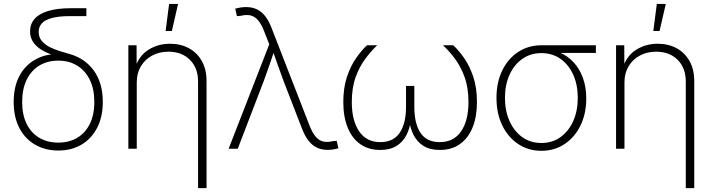

<svg xmlns="http://www.w3.org/2000/svg" viewBox="-20 -770 3695 994"><path d="M281.7 9.3Q213.9 9.3 161.4 -21.2Q108.9 -51.8 79.8 -108.2Q50.8 -164.6 50.8 -242.2Q50.8 -319.8 79.8 -375.5Q108.9 -431.2 161.4 -460.9Q213.9 -490.7 281.7 -490.7L317.4 -467.8Q277.3 -477.1 243.9 -489Q210.4 -501 186.5 -517.6Q162.6 -534.2 149.2 -556.4Q135.7 -578.6 135.7 -607.9Q135.7 -645.5 158.9 -672.1Q182.1 -698.7 229.2 -713.1Q276.4 -727.5 347.7 -727.5H427.2V-686.5H341.3Q285.2 -686.5 249.3 -677Q213.4 -667.5 196.8 -649.2Q180.2 -630.9 180.2 -605.5Q180.2 -576.7 197 -557.1Q213.9 -537.6 240.2 -524.9Q266.6 -512.2 294.9 -503.7Q323.2 -495.1 345.7 -488.8Q381.8 -478 412.4 -457Q442.9 -436 465.3 -405.3Q487.8 -374.5 500 -333.7Q512.2 -293 512.2 -242.7Q512.2 -165 482.9 -108.4Q453.6 -51.8 401.9 -21.2Q350.1 9.3 281.7 9.3ZM281.7 -31.7Q337.4 -31.7 379.4 -56.4Q421.4 -81.1 444.8 -128.2Q468.3 -175.3 468.3 -242.2Q468.3 -309.1 444.8 -356.9Q421.4 -404.8 379.4 -430.4Q337.4 -456.1 281.7 -456.1Q226.1 -456.1 183.8 -430.7Q141.6 -405.3 118.2 -357.2Q94.7 -309.1 94.7 -242.2Q94.7 -175.3 118.2 -128.2Q141.6 -81.1 183.8 -56.4Q226.1 -31.7 281.7 -31.7Z M688 -343.8V0H644.5V-535.6H687L687.5 -414.6H678.2Q698.2 -480.5 748 -512Q797.9 -543.5 859.9 -543.5Q915.5 -543.5 958 -520.3Q1000.5 -497.1 1024.9 -453.9Q1049.3 -410.6 1049.3 -350.1V204.1H1005.4V-347.7Q1005.4 -418.5 963.1 -460.4Q920.9 -502.4 852.5 -502.4Q805.7 -502.4 768.6 -482.9Q731.4 -463.4 709.7 -427.5Q688 -391.6 688 -343.8ZM837.4 -609.4 855.5 -749.5H901.9L869.6 -609.4Z M1163.6 0 1374 -540.5 1347.2 -608.9Q1333 -645.5 1315.9 -665.3Q1298.8 -685.1 1276.9 -690.2Q1254.9 -695.3 1226.1 -688L1206.5 -686.5L1197.8 -725.1Q1211.4 -729 1225.3 -731.2Q1239.3 -733.4 1254.4 -733.4Q1285.2 -733.4 1309.6 -721.9Q1334 -710.4 1352.8 -686.5Q1371.6 -662.6 1386.2 -624.5L1583 -118.7Q1597.2 -82.5 1614.3 -62.5Q1631.3 -42.5 1653.3 -37.4Q1675.3 -32.2 1704.1 -39.6L1723.1 -41L1731.9 -2.4Q1718.8 1.5 1704.8 3.7Q1690.9 5.9 1675.8 5.9Q1645 5.9 1620.8 -5.6Q1596.7 -17.1 1577.6 -41Q1558.6 -64.9 1543.9 -103L1447.3 -352.5Q1431.6 -394 1417.7 -434.6Q1403.8 -475.1 1389.2 -515.6H1402.8Q1389.2 -475.6 1375.5 -434.8Q1361.8 -394 1346.2 -352.5L1210.9 0Z M1948.2 6.3Q1887.7 6.3 1845 -23.9Q1802.2 -54.2 1779.8 -109.9Q1757.3 -165.5 1757.3 -241.7Q1757.3 -314.9 1775.9 -371.1Q1794.4 -427.2 1822.8 -468Q1851.1 -508.8 1879.9 -535.6H1932.6Q1902.3 -506.8 1872.1 -466.8Q1841.8 -426.8 1821.5 -371.6Q1801.3 -316.4 1801.3 -241.2Q1801.3 -146.5 1839.1 -90.3Q1877 -34.2 1948.7 -34.2Q2016.6 -34.2 2049.3 -82.5Q2082 -130.9 2082 -216.8V-325.2H2125V-216.8Q2125 -130.9 2156.7 -82.5Q2188.5 -34.2 2256.3 -34.2Q2329.6 -34.2 2367.4 -90.3Q2405.3 -146.5 2405.3 -241.2Q2405.3 -316.9 2384.8 -372.3Q2364.3 -427.7 2334 -467.8Q2303.7 -507.8 2273.4 -535.6H2326.2Q2355.5 -509.3 2383.5 -468.5Q2411.6 -427.7 2430.4 -371.6Q2449.2 -315.4 2449.2 -241.7Q2449.2 -165.5 2426.5 -109.9Q2403.8 -54.2 2360.8 -23.9Q2317.9 6.3 2257.3 6.3Q2205.6 6.3 2172.4 -14.6Q2139.2 -35.6 2121.6 -70.3Q2104 -105 2098.6 -145H2106.4Q2101.6 -104.5 2083.7 -69.8Q2065.9 -35.2 2032.7 -14.4Q1999.5 6.3 1948.2 6.3Z M2782.7 10.7Q2715.3 10.7 2662.6 -24.4Q2609.9 -59.6 2580.1 -121.3Q2550.3 -183.1 2550.3 -263.2Q2550.3 -343.8 2580.1 -405Q2609.9 -466.3 2662.6 -501Q2715.3 -535.6 2782.7 -535.6H3064.9V-496.1H2846.7L2782.7 -495.1Q2726.6 -495.1 2684.1 -465.1Q2641.6 -435.1 2617.9 -382.8Q2594.2 -330.6 2594.2 -263.2Q2594.2 -196.3 2617.9 -143.3Q2641.6 -90.3 2683.8 -60.1Q2726.1 -29.8 2782.7 -29.8Q2839.8 -29.8 2882.1 -60.3Q2924.3 -90.8 2947.8 -143.6Q2971.2 -196.3 2971.2 -263.2Q2971.2 -330.6 2947.8 -382.8Q2924.3 -435.1 2881.8 -465.1Q2839.4 -495.1 2782.7 -495.1V-517.1Q2833 -517.1 2875.5 -499.3Q2918 -481.4 2949.2 -447.8Q2980.5 -414.1 2997.8 -366.7Q3015.1 -319.3 3015.1 -260.3Q3015.1 -181.6 2985.4 -120.6Q2955.6 -59.6 2903.3 -24.4Q2851.1 10.7 2782.7 10.7Z M3212.9 -343.8V0H3169.4V-535.6H3211.9L3212.4 -414.6H3203.1Q3223.1 -480.5 3272.9 -512Q3322.8 -543.5 3384.8 -543.5Q3440.4 -543.5 3482.9 -520.3Q3525.4 -497.1 3549.8 -453.9Q3574.2 -410.6 3574.2 -350.1V204.1H3530.3V-347.7Q3530.3 -418.5 3488 -460.4Q3445.8 -502.4 3377.4 -502.4Q3330.6 -502.4 3293.5 -482.9Q3256.3 -463.4 3234.6 -427.5Q3212.9 -391.6 3212.9 -343.8ZM3362.3 -609.4 3380.4 -749.5H3426.8L3394.5 -609.4Z"/></svg>

Font: Inter 20pt ExtraLight
Style: Regular
Weight: 250
Version: Version 4.001;git-66647c0bb